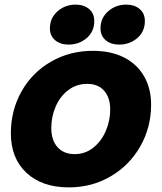

<svg xmlns="http://www.w3.org/2000/svg" viewBox="-20 -799 700 831"><path d="M27 -222Q27 -321 73 -403Q119 -485 200.5 -532Q282 -579 382 -579Q460 -579 516.5 -550.5Q573 -522 603.5 -469Q634 -416 634 -346Q634 -248 587.5 -166Q541 -84 459.5 -36Q378 12 278 12Q162 12 94.5 -51Q27 -114 27 -222ZM457 -325Q457 -376 431 -406Q405 -436 357 -436Q311 -436 275.5 -409Q240 -382 221 -338Q202 -294 202 -245Q202 -192 229 -162Q256 -132 303 -132Q349 -132 384 -160Q419 -188 438 -232.5Q457 -277 457 -325ZM196 -676Q196 -721 229 -750Q262 -779 307 -779Q343 -779 365.5 -760Q388 -741 388 -708Q388 -662 355 -634Q322 -606 277 -606Q241 -606 218.5 -625Q196 -644 196 -676ZM415 -676Q415 -721 448 -750Q481 -779 526 -779Q562 -779 584.5 -760Q607 -741 607 -708Q607 -662 574 -634Q541 -606 496 -606Q460 -606 437.5 -625Q415 -644 415 -676Z"/></svg>

Font: Open Sauce Two Black Italic
Style: Regular
Weight: 900
Italic angle: -10°
Designer: Alfredo Marco Pradil
Foundry: Creative Sauce Fz LLC
Version: Version 1.477